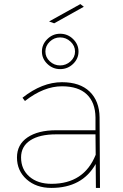

<svg xmlns="http://www.w3.org/2000/svg" viewBox="-20 -919 602 939"><path d="M390 -886 245 -805 220 -814 373 -899ZM274 -581Q238 -581 211.5 -606.5Q185 -632 185 -667Q185 -702 211.5 -728Q238 -754 274 -754Q311 -754 337.5 -728Q364 -702 364 -667Q364 -632 337.5 -606.5Q311 -581 274 -581ZM325 -715.5Q303 -736 274 -736Q245 -736 223.5 -715.5Q202 -695 202 -667Q202 -639 223.5 -619Q245 -599 274 -599Q303 -599 325 -619Q347 -639 347 -667Q347 -695 325 -715.5ZM469 0H449L448 -117Q382 0 231 0Q157 0 110 -42Q63 -84 63 -149Q63 -212 114.5 -247Q166 -282 255 -282H447V-345Q446 -418 404.5 -457.5Q363 -497 283 -497Q194 -497 102 -425L90 -441Q186 -517 283 -517Q371 -517 418.5 -471Q466 -425 467 -345ZM232 -20Q391 -20 448 -162L447 -262H255Q173 -262 128 -232.5Q83 -203 83 -149Q83 -91 123.5 -55.5Q164 -20 232 -20Z"/></svg>

Font: Montserrat arm Thin
Style: Regular
Weight: 250
Designer: Julieta Ulanovsky
Foundry: Julieta Ulanovsky
Version: Version 6.000;PS 006.000;hotconv 1.0.88;makeotf.lib2.5.64775